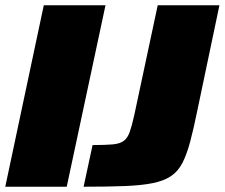

<svg xmlns="http://www.w3.org/2000/svg" viewBox="-25 -708 852 728"><path d="M-5 0 141 -688H375L228 0ZM292 0 326 -158Q374 -158 402 -160.5Q430 -163 444.5 -174Q459 -185 467 -208Q475 -231 484 -271L573 -688H807L723 -288Q709 -219 696 -170.5Q683 -122 666.5 -90Q650 -58 623 -40Q596 -22 553.5 -13.5Q511 -5 447.5 -2.5Q384 0 292 0Z"/></svg>

Font: Saira Thin Black
Style: Italic
Weight: 900
Italic angle: -12°
Version: Version 1.101